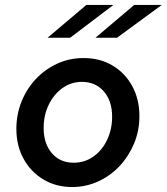

<svg xmlns="http://www.w3.org/2000/svg" viewBox="-20 -744 672 774"><path d="M271 10Q206 10 155 -20.5Q104 -51 75 -104Q46 -157 46 -224Q46 -283 67 -335Q88 -387 125 -426Q162 -465 211 -487.5Q260 -510 317 -510Q383 -510 433.5 -480Q484 -450 513 -397Q542 -344 542 -276Q542 -217 520.5 -165.5Q499 -114 462 -74.5Q425 -35 375.5 -12.5Q326 10 271 10ZM277 -88Q321 -88 356 -112.5Q391 -137 411.5 -179.5Q432 -222 432 -274Q432 -337 398.5 -375.5Q365 -414 310 -414Q267 -414 232 -389Q197 -364 176.5 -322Q156 -280 156 -228Q156 -165 189 -126.5Q222 -88 277 -88ZM328 -724H437L263 -592H172ZM521 -724H632L452 -592H365Z"/></svg>

Font: Red Hat Text SemiBold
Style: Italic
Weight: 600
Italic angle: -12°
Designer: Pentagram, MCKL
Foundry: Pentagram, MCKL
Version: Version 1.023